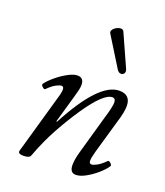

<svg xmlns="http://www.w3.org/2000/svg" viewBox="-130 -774 755 876"><g transform="rotate(20 247.5 -336.0)"><path d="M86 13Q58 13 62 -3L148 -305Q153 -324 152 -335.5Q151 -347 140 -347Q133 -347 116 -338.5Q99 -330 76 -307Q72 -303 62.5 -311.5Q53 -320 57 -326Q70 -344 95 -365Q120 -386 147.5 -401Q175 -416 194 -416Q225 -416 225 -381Q225 -369 221 -353Q217 -337 211 -316L174 -187L177 -185Q299 -416 397 -416Q452 -416 452 -361Q452 -348 448.5 -328.5Q445 -309 435 -277L389 -117Q380 -85 380 -70.5Q380 -56 392 -56Q400 -56 417 -65Q434 -74 456 -96Q461 -101 470.5 -92Q480 -83 475 -77Q463 -59 439 -38Q415 -17 388 -2Q361 13 340 13Q311 13 311 -25Q311 -37 313.5 -53Q316 -69 322 -90L377 -284Q385 -310 389 -329Q393 -348 393 -356Q393 -377 377 -377Q335 -377 258 -264Q220 -208 184 -142.5Q148 -77 120 -1Q115 13 86 13ZM391 -520Q397 -507 391 -498.5Q385 -490 374.5 -491Q364 -492 356 -505L268 -647Q263 -655 268.5 -664Q274 -673 285 -679Q296 -685 306.5 -685Q317 -685 321 -676Z"/></g></svg>

Font: Junicode
Style: Italic
Weight: 400
Italic angle: -11°
Designer: Peter S. Baker
Version: Version 2.100; ttfautohint (v1.8.4)